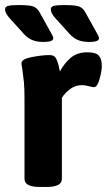

<svg xmlns="http://www.w3.org/2000/svg" viewBox="-35 -738 423 760"><path d="M62 -30V-347Q62 -391 59.5 -414.5Q57 -438 53 -467Q50 -481 50 -488Q50 -504 90.5 -512Q131 -520 162 -520Q180 -520 187 -506.5Q194 -493 197.5 -477Q201 -461 202 -455Q221 -490 246.5 -510.5Q272 -531 311 -531Q345 -531 356.5 -517.5Q368 -504 368 -477Q368 -456 359 -424.5Q350 -393 337 -393Q331 -393 316 -397Q301 -401 290 -401Q263 -401 242.5 -385.5Q222 -370 210 -351V-30Q210 2 150 2H122Q62 2 62 -30ZM61 -602 4 -665Q-15 -686 -15 -701Q-15 -711 -3.5 -714.5Q8 -718 38 -718Q83 -718 98 -712Q113 -706 123 -687L163 -615Q166 -609 171 -600.5Q176 -592 176 -587Q176 -580 167.5 -576Q159 -572 135 -572Q112 -572 94 -579Q76 -586 61 -602ZM242 -602 185 -665Q166 -686 166 -701Q166 -711 177.5 -714.5Q189 -718 219 -718Q264 -718 279 -712Q294 -706 304 -687L344 -615Q347 -609 352 -600.5Q357 -592 357 -587Q357 -580 348.5 -576Q340 -572 316 -572Q293 -572 275 -579Q257 -586 242 -602Z"/></svg>

Font: Asap-Bold
Style: Bold
Weight: 700
Designer: Pablo Cosgaya
Foundry: Omnibus-Type
Version: Version 2.000; ttfautohint (v1.8)